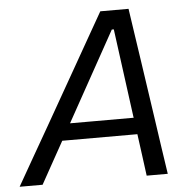

<svg xmlns="http://www.w3.org/2000/svg" viewBox="-74 -764 817 816"><g transform="rotate(-5 334.0 -356.5)"><path d="M-23 0Q10 -58 46.5 -121.8Q83 -185.5 116 -243L255.5 -488Q291 -551 321.5 -604.2Q352 -657.5 383.5 -713H504Q512 -659.5 519.8 -606Q527.5 -552.5 537.5 -487L573.5 -241.5Q582 -182.5 591.2 -119.5Q600.5 -56.5 609 0H519Q513.5 -43 507.2 -88.8Q501 -134.5 495 -179H174.5Q149.5 -134.5 124.5 -89.2Q99.5 -44 75 0ZM217.5 -256.5 214 -250H485.5L484.5 -255L434 -631.5H425.5Z"/></g></svg>

Font: Commissioner
Style: Italic
Weight: 400
Italic angle: -12°
Designer: Kostas Bartsokas
Foundry: Kostas Bartsokas
Version: Version 1.000; ttfautohint (v1.8.3)